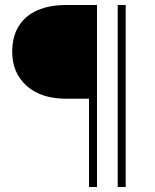

<svg xmlns="http://www.w3.org/2000/svg" viewBox="-20 -750 621 770"><path d="M247 -354Q144 -354 86.5 -406Q29 -458 29 -542Q29 -603 55 -645Q81 -687 129.5 -708.5Q178 -730 247 -730H357V-354ZM337 0V-730H369V0ZM452 0V-730H484V0Z"/></svg>

Font: Savate ExtraLight
Style: Regular
Weight: 200
Designer: Max Esnée
Foundry: Plomb Type
Version: Version 2.000